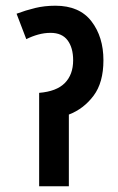

<svg xmlns="http://www.w3.org/2000/svg" viewBox="-20 -652 414 672"><path d="M174 -632Q258 -632 300 -577.5Q342 -523 342 -441Q342 -363 307.5 -317Q273 -271 221 -251V0H117V-327Q178 -332 207 -361.5Q236 -391 236 -441Q236 -485 216.5 -511Q197 -537 157 -537Q135 -537 113.5 -531Q92 -525 72 -515L38 -604Q70 -616 103 -624Q136 -632 174 -632Z"/></svg>

Font: Noto Sans Devanagari UI ExtraCondensed SemiBold
Style: Regular
Weight: 600
Width: 2
Designer: Jelle Bosma - Monotype Design Team
Foundry: Monotype Imaging Inc.
Version: Version 2.004; ttfautohint (v1.8.4.7-5d5b)